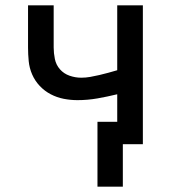

<svg xmlns="http://www.w3.org/2000/svg" viewBox="-20 -540 640 719"><path d="M345 159V-84H419V-187Q382 -178 345 -171.5Q308 -165 270 -165Q244 -165 218.5 -170Q193 -175 170 -187Q147 -199 129 -218Q111 -237 100.5 -261Q90 -285 87.5 -311Q85 -337 85 -362V-520H181V-362Q181 -341 185.5 -319Q190 -297 204.5 -280.5Q219 -264 240.5 -256.5Q262 -249 284 -249Q301 -249 318 -252Q335 -255 352 -259Q369 -263 385.5 -267.5Q402 -272 419 -277V-520H515V0H440V159Z"/></svg>

Font: Iosevka Custom Medium Extended
Style: Regular
Weight: 500
Width: 7
Monospace: yes
Designer: Belleve Invis
Foundry: Belleve Invis
Version: Version 11.2.4; ttfautohint (v1.8.4)